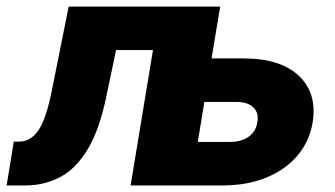

<svg xmlns="http://www.w3.org/2000/svg" viewBox="-48 -566 1021 586"><path d="M-27.8 0 -5.9 -133.8H10.7Q45.9 -133.8 69.6 -168.9Q93.3 -204.1 110.4 -290.5L161.6 -545.9H614.7L524.4 0H350.6L418.9 -413.1H306.2L275.9 -268.6Q254.4 -167 218.5 -108.4Q182.6 -49.8 134.5 -24.9Q86.4 0 29.3 0ZM597.7 -387.7H694.8Q808.1 -387.7 864.3 -334.5Q920.4 -281.2 906.2 -192.4Q896.5 -134.3 859.9 -91.1Q823.2 -47.9 764.6 -23.9Q706.1 0 630.9 0H359.9L450.2 -545.9H624ZM575.7 -254.9 555.7 -132.8H652.8Q688 -132.8 710.4 -148.4Q732.9 -164.1 737.3 -192.4Q742.7 -221.7 725.3 -238.3Q708 -254.9 672.9 -254.9Z"/></svg>

Font: Inter Extra Bold
Style: Italic
Weight: 800
Italic angle: -9.39999°
Designer: Rasmus Andersson
Foundry: rsms
Version: Version 4.000;git-3c8e0fc